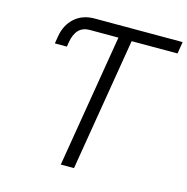

<svg xmlns="http://www.w3.org/2000/svg" viewBox="-107 -829 910 932"><g transform="rotate(15 348.5 -363.5)"><path d="M697.4 -727.3 687.5 -667.6H457L346.2 0H279.8L390.6 -667.6H246.1Q177.6 -667.6 163.7 -582.7L160.2 -560.7H99.8L105.8 -597.7Q115.8 -657 155.2 -692.1Q194.6 -727.3 255.3 -727.3Z"/></g></svg>

Font: Karasuma Gothic
Style: Light Italic
Weight: 300
Italic angle: 9.39998°
Designer: Rasmus Andersson / Ryoko Nishizuka
Foundry: rsms
Version: Version 1.00